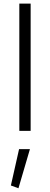

<svg xmlns="http://www.w3.org/2000/svg" viewBox="-20 -717 273 1052"><path d="M84.5 100.1H144L81.1 314.5L39.6 299.3ZM147.9 0H85.9V-697.3H147.9Z"/></svg>

Font: Estedad-FD Light
Style: Regular
Weight: 300
Designer: Amin Abedi
Version: Version 7.3